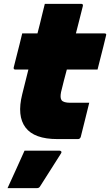

<svg xmlns="http://www.w3.org/2000/svg" viewBox="-20 -720 570 994"><path d="M442 -188Q431 -143 420 -99Q409 -55 398 -11Q394 0 384 0H277Q157 0 112 -60Q67 -120 95 -232Q103 -264 111 -296Q119 -328 127 -360H59Q49 -360 51 -371Q57 -394 65 -426.5Q73 -459 81.5 -491.5Q90 -524 95 -547H174Q177 -560 180.5 -572.5Q184 -585 187 -598Q193 -624 199.5 -649.5Q206 -675 212 -700H401Q411 -700 409 -689Q400 -653 391 -617.5Q382 -582 373 -547H521Q533 -547 529 -536Q524 -513 515.5 -480.5Q507 -448 499 -415.5Q491 -383 485 -360H326Q318 -331 310.5 -301.5Q303 -272 296 -243Q290 -213 299 -201Q309 -188 344 -188ZM107 60H288Q294 60 297 64Q300 68 296 74Q267 120 243 157.5Q219 195 188 244Q186 248 182 251Q178 254 171 254H19Q43 201 63.5 156.5Q84 112 107 60Z"/></svg>

Font: Recursive Sn Lnr St Blk
Style: Italic
Weight: 900
Italic angle: -15°
Version: Version 1.079;hotconv 1.0.112;makeotfexe 2.5.65598; ttfautoh